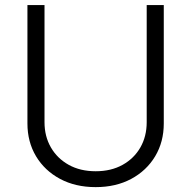

<svg xmlns="http://www.w3.org/2000/svg" viewBox="-20 -748 776 779"><path d="M368.2 11.2Q286.1 11.2 223.6 -22.2Q161.1 -55.7 126.2 -114Q91.3 -172.4 91.3 -247.1V-727.5H160.6V-252Q160.6 -194.8 186.5 -149.9Q212.4 -105 259 -79.1Q305.7 -53.2 368.2 -53.2Q430.7 -53.2 477.3 -79.1Q523.9 -105 549.6 -149.9Q575.2 -194.8 575.2 -252V-727.5H644.5V-247.1Q644.5 -172.4 609.6 -114Q574.7 -55.7 512.5 -22.2Q450.2 11.2 368.2 11.2Z"/></svg>

Font: Inter Light
Style: Regular
Weight: 300
Designer: Rasmus Andersson
Foundry: rsms
Version: Version 4.000;git-a52131595